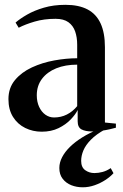

<svg xmlns="http://www.w3.org/2000/svg" viewBox="-20 -537 510 796"><path d="M153 9Q116 9 84.5 -6.5Q53 -22 34 -52.2Q15 -82.5 15 -126Q15 -172.5 42 -205Q69 -237.5 112.2 -257.5Q155.5 -277.5 205.2 -286.5Q255 -295.5 300 -295.5V-351.5Q300 -382.5 291.5 -406.8Q283 -431 263.5 -445Q244 -459 210.5 -459Q162.5 -459 123.5 -447.5Q84.5 -436 57.5 -422L44.5 -443.5Q63 -459.5 92.5 -476.5Q122 -493.5 162 -505.2Q202 -517 251.5 -517Q306.5 -517 342.8 -498Q379 -479 397 -440Q415 -401 415 -341.5V-29L460.5 -24.5V-7.5Q450 -4.5 434.5 -1Q419 2.5 400.8 5.2Q382.5 8 362 8Q334 8 318 -0.5Q302 -9 302 -34.5V-81Q293.5 -63 273.2 -41.8Q253 -20.5 222.8 -5.8Q192.5 9 153 9ZM204 -50Q233 -50 257.2 -62.2Q281.5 -74.5 300 -97V-269Q251 -269 213.2 -253.8Q175.5 -238.5 154 -210Q132.5 -181.5 132.5 -142Q132.5 -115 142.2 -94Q152 -73 168.2 -61.5Q184.5 -50 204 -50ZM323 239.5Q297.5 239.5 275.5 230.8Q253.5 222 239.8 204.2Q226 186.5 226 159.5Q226 137 237.5 114.8Q249 92.5 270.2 71.8Q291.5 51 321.2 32.5Q351 14 387.5 -1L401 -5L416.5 -1Q378.5 20 356.8 42.2Q335 64.5 325.8 86.5Q316.5 108.5 316.5 130Q316.5 156.5 333.2 168.5Q350 180.5 371.5 180.5Q388 180.5 405.5 175.8Q423 171 439 160L450.5 181Q437 196 416.8 209.2Q396.5 222.5 372.2 231Q348 239.5 323 239.5Z"/></svg>

Font: Merriweather 144pt SemiBold
Style: Regular
Weight: 600
Version: Version 2.100